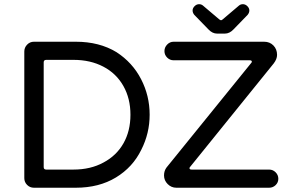

<svg xmlns="http://www.w3.org/2000/svg" viewBox="-20 -878 1366 899"><path d="M956.1 -740.2 889.6 -808.6Q881.8 -818.4 881.8 -829.1Q881.8 -839.8 891.1 -849.1Q900.4 -858.4 912.1 -858.4Q922.9 -858.4 930.7 -851.6L1006.8 -787.1Q1012.7 -783.2 1014.6 -783.2Q1018.6 -783.2 1022.5 -787.1L1098.6 -851.6Q1106.4 -858.4 1117.2 -858.4Q1128.9 -858.4 1138.2 -849.1Q1147.5 -839.8 1147.5 -829.1Q1147.5 -818.4 1139.6 -808.6L1073.2 -740.2Q1054.7 -720.7 1033.2 -720.7H996.1Q974.6 -720.7 956.1 -740.2ZM93.8 -43.9V-636.7Q93.8 -655.3 106.9 -668.9Q120.1 -682.6 138.7 -682.6H335Q445.3 -682.6 525.4 -633.8Q600.6 -585 640.6 -507.3Q680.7 -429.7 680.7 -340.8Q680.7 -253.9 641.6 -176.8Q601.6 -94.7 522.5 -46.9Q443.4 1 335 1H138.7Q120.1 1 106.9 -12.2Q93.8 -25.4 93.8 -43.9ZM748 -56.6Q748 -78.1 759.8 -93.8L1155.3 -582Q1159.2 -585.9 1159.2 -588.9Q1159.2 -595.7 1149.4 -595.7H793Q775.4 -595.7 762.7 -608.4Q750 -621.1 750 -638.7Q750 -656.2 762.7 -669.4Q775.4 -682.6 793 -682.6H1216.8Q1243.2 -682.6 1260.3 -665Q1277.3 -647.5 1277.3 -621.1Q1277.3 -601.6 1261.7 -581.1L871.1 -97.7Q867.2 -93.8 867.2 -90.8Q867.2 -84 877 -84H1240.2Q1257.8 -84 1270.5 -71.3Q1283.2 -58.6 1283.2 -41Q1283.2 -23.4 1270.5 -11.2Q1257.8 1 1240.2 1H805.7Q782.2 1 765.1 -16.1Q748 -33.2 748 -56.6ZM464.8 -117.2Q525.4 -149.4 558.1 -207Q590.8 -264.6 590.8 -340.8Q590.8 -417 557.6 -475.6Q524.4 -534.2 463.9 -565.9Q403.3 -597.7 324.2 -597.7H196.3Q184.6 -597.7 184.6 -585.9V-95.7Q184.6 -84 196.3 -84H324.2Q404.3 -84 464.8 -117.2Z"/></svg>

Font: KTXP_ComRound
Style: Medium
Weight: 500
Version: Version 1.01;May 16, 2022;FontCreator 13.0.0.2683 64-bit